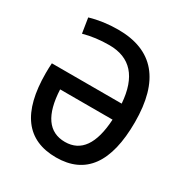

<svg xmlns="http://www.w3.org/2000/svg" viewBox="-166 -829 919 965"><g transform="rotate(30 293.0 -346.5)"><path d="M293 9.8Q37.1 9.8 37.1 -332Q37.1 -347.2 37.6 -361.6Q38.1 -376 39.1 -389.6H444.3Q427.7 -613.3 244.1 -613.3Q164.6 -613.3 95.7 -594.2L82 -680.7Q158.2 -703.1 244.1 -703.1Q548.8 -703.1 548.8 -341.8Q548.8 9.8 293 9.8ZM444.8 -296.9H140.6Q150.9 -80.1 293 -80.1Q432.6 -80.1 444.8 -296.9Z"/></g></svg>

Font: Cascadia Code NF
Style: Regular
Weight: 400
Monospace: yes
Designer: Aaron Bell
Foundry: Saja Typeworks
Version: Version 2404.023; ttfautohint (v1.8.4)